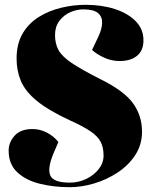

<svg xmlns="http://www.w3.org/2000/svg" viewBox="-20 -765 638 799"><path d="M571 -217Q571 -163 543 -120Q515 -77 469.5 -47Q424 -17 371.5 -1.5Q319 14 270 14Q203 14 145 -0.5Q87 -15 51.5 -48.5Q16 -82 16 -138Q16 -173 41 -200.5Q66 -228 115 -228Q147 -228 175.5 -213Q204 -198 223 -174L204 -130Q176 -64 189.5 -34.5Q203 -5 270 -5Q307 -5 339 -20.5Q371 -36 391 -61.5Q411 -87 411 -118Q411 -151 399 -174.5Q387 -198 356 -219Q325 -240 269 -265Q181 -306 133 -345.5Q85 -385 67 -428Q49 -471 49 -521Q49 -583 74.5 -626Q100 -669 142.5 -695Q185 -721 235.5 -733Q286 -745 336 -745Q403 -745 457.5 -727.5Q512 -710 544.5 -677Q577 -644 577 -597Q577 -555 550.5 -533Q524 -511 478 -511Q444 -511 413.5 -525Q383 -539 363 -557L390 -614Q404 -644 405 -669.5Q406 -695 388 -710.5Q370 -726 326 -726Q299 -726 272 -714Q245 -702 227 -678Q209 -654 209 -619Q209 -584 223 -557.5Q237 -531 277.5 -503.5Q318 -476 395 -437Q495 -388 533 -336Q571 -284 571 -217Z"/></svg>

Font: Literata 72pt Black
Style: Italic
Weight: 900
Italic angle: -2°
Designer: Latin by Veronika Burian and Jose Scaglione. Greek by Irene Vlachou. Cyrillic by Vera Evstafieva
Foundry: TypeTogether
Version: Version 3.002